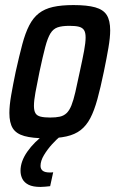

<svg xmlns="http://www.w3.org/2000/svg" viewBox="-20 -538 471 758"><path d="M162 8Q108 8 76 -1Q44 -10 30.5 -31.5Q17 -53 17 -92Q17 -121 24 -161.5Q31 -202 42 -255Q56 -318 68 -363Q80 -408 95.5 -438Q111 -468 133.5 -485.5Q156 -503 189 -510.5Q222 -518 270 -518Q324 -518 356 -509Q388 -500 401.5 -478.5Q415 -457 415 -418Q415 -390 408 -349Q401 -308 390 -255Q377 -192 364.5 -146.5Q352 -101 336.5 -71.5Q321 -42 298.5 -24.5Q276 -7 242.5 0.5Q209 8 162 8ZM178 -74Q201 -74 216.5 -77.5Q232 -81 243 -91.5Q254 -102 262 -122Q270 -142 277.5 -174.5Q285 -207 295 -255Q306 -305 312 -337.5Q318 -370 318 -390Q318 -410 311.5 -419.5Q305 -429 291.5 -432.5Q278 -436 254 -436Q225 -436 207.5 -430Q190 -424 179 -406Q168 -388 158.5 -352Q149 -316 136 -255Q126 -206 120 -173.5Q114 -141 114 -120Q114 -101 120 -91Q126 -81 140.5 -77.5Q155 -74 178 -74ZM140 200Q110 200 93 191.5Q76 183 68.5 168.5Q61 154 61 136Q61 99 88 60.5Q115 22 159 -10L219 0Q204 11 185.5 31.5Q167 52 153.5 74.5Q140 97 140 117Q140 129 148.5 136Q157 143 178 143Q181 143 182 143Q183 143 190 142L178 197Q169 198 158.5 199Q148 200 140 200Z"/></svg>

Font: Saira Condensed Medium
Style: Italic
Weight: 500
Width: 3
Italic angle: -12°
Designer: Hector Gatti with collaboration of the Omnibus-Type team
Foundry: Omnibus-Type
Version: Version 1.101